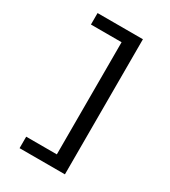

<svg xmlns="http://www.w3.org/2000/svg" viewBox="-236 -916 1092 1232"><g transform="rotate(30 310.0 -300.5)"><path d="M449.5 200V-801H113.5V-716H340.5V115H113.5V200Z"/></g></svg>

Font: Monaspace Argon Medium
Style: Regular
Weight: 500
Designer: Riley Cran & the Lettermatic Team
Foundry: Lettermatic
Version: Version 1.000 (Monaspace Argon)